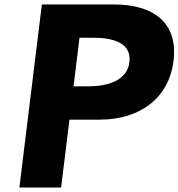

<svg xmlns="http://www.w3.org/2000/svg" viewBox="-20 -845 804 865"><path d="M168.6 -825 67.3 0H255.3L292.9 -306H429.6C608.3 -306 740.9 -401 761.8 -571C782.8 -742 672 -825 493.3 -825ZM311.3 -456 338.2 -675H402.3C491.9 -675 573.5 -650 563.1 -565C552.7 -481 465 -456 375.4 -456Z"/></svg>

Font: Hussar
Style: BdSuprExtOblOne
Weight: 700
Foundry: Cannot Into Space Fonts
Version: Version 2.00